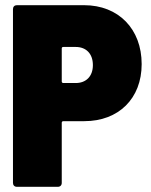

<svg xmlns="http://www.w3.org/2000/svg" viewBox="-20 -720 581 740"><path d="M304 -700H45C36 -700 30 -694 30 -685V-15C30 -6 36 0 45 0H203C212 0 218 -6 218 -15V-247C218 -251 221 -253 224 -253H305C437 -253 526 -340 526 -473C526 -608 437 -700 304 -700ZM272 -400H224C220 -400 218 -403 218 -406V-533C218 -537 220 -539 224 -539H272C311 -539 338 -514 338 -469C338 -425 311 -400 272 -400Z"/></svg>

Font: Barlow Semi Condensed Black
Style: Regular
Weight: 900
Width: 4
Designer: Jeremy Tribby
Foundry: Tribby Type
Version: Version 1.408;PS 001.408;hotconv 1.0.88;makeotf.lib2.5.64775